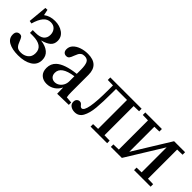

<svg xmlns="http://www.w3.org/2000/svg" viewBox="100 -1296 2048 2048"><g transform="rotate(45 1124.0 -272.0)"><path d="M32 -108Q32 -138 46.5 -152Q61 -166 82 -166Q104 -166 114 -152.5Q124 -139 135 -110Q148 -73 166.5 -52.5Q185 -32 228 -32Q276 -32 311 -59Q346 -86 346 -140Q346 -195 306.5 -222.5Q267 -250 192 -250H150V-292H192Q258 -292 289 -318Q320 -344 320 -390Q320 -432 295.5 -460Q271 -488 228 -488Q178 -488 145 -449Q112 -410 90 -332L58 -338L78 -554L108 -556L122 -490Q175 -530 250 -530Q321 -530 370.5 -494.5Q420 -459 420 -398Q420 -350 387.5 -322Q355 -294 294 -278V-276Q366 -267 407 -232Q448 -197 448 -138Q448 -66 387 -28Q326 10 228 10Q140 10 86 -19.5Q32 -49 32 -108Z M582 -215Q647 -275 812 -294V-359Q812 -421 797 -454.5Q782 -488 737 -488Q712 -488 696.5 -477.5Q681 -467 673 -452Q665 -437 655 -411Q644 -379 632.5 -363.5Q621 -348 597 -348Q575 -348 561.5 -362Q548 -376 548 -403Q548 -442 575.5 -470.5Q603 -499 648.5 -514.5Q694 -530 746 -530Q908 -530 908 -375V-120Q908 -70 914 -42L986 -36V0L814 4L812 -86H810Q791 -44 750 -17Q709 10 658 10Q605 10 571.5 -21Q538 -52 538 -110Q538 -174 582 -215ZM707 -64Q734 -64 758 -79Q782 -94 797 -121.5Q812 -149 812 -184V-258Q723 -245 680.5 -215Q638 -185 638 -137Q638 -103 657.5 -83.5Q677 -64 707 -64Z M996 -58Q996 -83 1010 -96.5Q1024 -110 1042 -110Q1055 -110 1063 -104.5Q1071 -99 1080 -88Q1094 -70 1108 -70Q1172 -70 1172 -412V-480L1092 -482V-520H1564V-482L1484 -480V-40L1564 -38V0H1314V-38L1388 -40V-476H1222V-424Q1222 -277 1213.5 -187Q1205 -97 1175 -42.5Q1145 12 1084 12Q1048 12 1022 -6Q996 -24 996 -58Z M1700 -40V-480L1620 -482V-520H1870V-482L1796 -480V-102L2054 -520H2220V-482L2140 -480V-40L2220 -38V0H1970V-38L2044 -40V-418L1786 0H1620V-38Z"/></g></svg>

Font: Minipax
Style: Regular
Weight: 400
Designer: Raphaël Ronot, Igor Stepanchenko (Cyrillic)
Foundry: steppetype
Version: Version 1.002